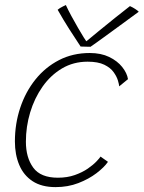

<svg xmlns="http://www.w3.org/2000/svg" viewBox="-20 -764 588 786"><path d="M422 -101.5Q406.5 -79 375 -55Q343.5 -31 300.8 -14.5Q258 2 207.5 2Q150.5 2 113.5 -22.2Q76.5 -46.5 58.8 -88.8Q41 -131 41 -185Q41 -257.5 62.8 -322.8Q84.5 -388 125 -438.5Q165.5 -489 221.8 -518Q278 -547 347.5 -547Q393.5 -547 427 -530.8Q460.5 -514.5 480.2 -489.8Q500 -465 504 -440L468 -410.5Q467.5 -418 462.8 -434.2Q458 -450.5 445.2 -468.5Q432.5 -486.5 407 -499Q381.5 -511.5 338.5 -511.5Q280.5 -511.5 233.8 -483.8Q187 -456 154 -409Q121 -362 103.5 -303.8Q86 -245.5 86 -184Q86 -119 116 -77.8Q146 -36.5 217 -36.5Q255.5 -36.5 286.5 -47.5Q317.5 -58.5 339.8 -74Q362 -89.5 375.2 -103.5Q388.5 -117.5 391.5 -123ZM512 -739Q518 -736.5 523.2 -733.5Q528.5 -730.5 533.2 -727.5Q538 -724.5 541.8 -721.5Q545.5 -718.5 548 -716Q504.5 -684 471 -659.5Q437.5 -635 413.5 -617.5Q389.5 -600 374 -589Q358.5 -578 350.5 -572.5Q344 -572.5 336.5 -572.8Q329 -573 322.2 -573.2Q315.5 -573.5 310 -573.5Q287 -608 263.5 -644.8Q240 -681.5 216 -724Q220 -727.5 225.2 -730.8Q230.5 -734 236.8 -737.2Q243 -740.5 249.5 -743.5Q259 -723 272.2 -698.5Q285.5 -674 298.8 -651Q312 -628 322.2 -611.8Q332.5 -595.5 336 -592H330Q348.5 -607.5 381.8 -634.8Q415 -662 450.5 -690.5Q486 -719 512 -739Z"/></svg>

Font: Grandstander Thin
Style: Italic
Weight: 100
Italic angle: -15°
Designer: Tyler Finck
Foundry: Etcetera Type Co
Version: Version 1.200